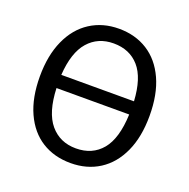

<svg xmlns="http://www.w3.org/2000/svg" viewBox="-127 -823 945 958"><g transform="rotate(20 346.0 -344.5)"><path d="M637 -344Q637 -232 600.5 -152Q564 -72 498.5 -30Q433 12 346 12Q259 12 193.5 -29Q128 -70 91.5 -150Q55 -230 55 -343Q55 -454 91.5 -535Q128 -616 194 -658.5Q260 -701 346 -701Q433 -701 498.5 -659.5Q564 -618 600.5 -538Q637 -458 637 -344ZM153 -386H539Q532 -508 481.5 -565.5Q431 -623 346 -623Q263 -623 212 -565Q161 -507 153 -386ZM539 -316H153Q158 -188 209.5 -127Q261 -66 346 -66Q433 -66 483.5 -126.5Q534 -187 539 -316Z"/></g></svg>

Font: FiraGOUPP
Style: Medium
Weight: 400
Designer: bBox Type
Foundry: bBox Type GmbH
Version: Version 1.001